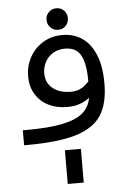

<svg xmlns="http://www.w3.org/2000/svg" viewBox="-65 -816 729 1106"><g transform="rotate(-5 300.0 -263.0)"><path d="M69 -86.5Q202 -86.5 282 -103.5Q362 -120.5 399.8 -154Q437.5 -187.5 446.5 -239.5Q419.5 -219.5 389 -208.8Q358.5 -198 316 -198Q255.5 -198 208.2 -222Q161 -246 134.2 -290.2Q107.5 -334.5 107.5 -393Q107.5 -452 134.8 -502.5Q162 -553 211.5 -583.2Q261 -613.5 324.5 -613.5Q388 -613.5 437 -581Q486 -548.5 514 -481.8Q542 -415 542 -315.5Q542 -198.5 497.8 -130.5Q453.5 -62.5 350.5 -31.2Q247.5 0 65.5 0H50V-86.5ZM344 -283.5Q372.5 -283.5 392.8 -291.5Q413 -299.5 423.8 -308.5Q434.5 -317.5 450.5 -334V-337.5Q450.5 -414 436 -457.2Q421.5 -500.5 396 -517.2Q370.5 -534 333 -534Q292 -534 262 -515.2Q232 -496.5 216.8 -466Q201.5 -435.5 201.5 -401.5Q201.5 -364.5 220.2 -337.8Q239 -311 271.2 -297.2Q303.5 -283.5 344 -283.5ZM303.5 -770Q330 -770 347.5 -752Q365 -734 365 -708Q365 -682 347.8 -663.8Q330.5 -645.5 303.5 -645.5Q277 -645.5 259.2 -663.8Q241.5 -682 241.5 -708Q241.5 -734 259.2 -752Q277 -770 303.5 -770ZM281.5 49H374L373.5 244H281Z"/></g></svg>

Font: JuliaMono SemiBold
Style: Italic
Weight: 600
Italic angle: -9°
Monospace: yes
Designer: cormullion
Foundry: corm
Version: Version 0.056; ttfautohint (v1.8.4)